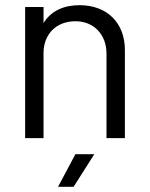

<svg xmlns="http://www.w3.org/2000/svg" viewBox="-20 -533 580 741"><path d="M287 -513C226 -513 177 -491 148 -444V-506H77V0H148V-328C148 -401 197 -451 271 -451C342 -451 391 -400 391 -326V0H462V-340C462 -445 393 -513 287 -513ZM204 188H264L344 62H271Z"/></svg>

Font: Arthouse Owned
Style: Regular
Weight: 400
Designer: Jeremy Tribby
Foundry: Tribby Type
Version: Version 1.000;PS 001.000;hotconv 1.0.88;makeotf.lib2.5.64775